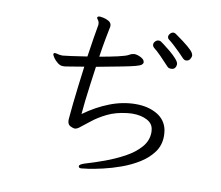

<svg xmlns="http://www.w3.org/2000/svg" viewBox="-86 -872 1172 1018"><g transform="rotate(10 500.0 -363.0)"><path d="M642 -569Q642 -562 635 -556Q628 -550 604.5 -543.5Q581 -537 531.5 -527.5Q482 -518 397 -502Q390 -453 383.5 -404Q377 -355 372 -312.5Q367 -270 365 -242Q431 -290 501 -317Q571 -344 641 -344Q707 -344 754.5 -316.5Q802 -289 813 -236Q816 -218 816 -203Q816 -153 788.5 -115.5Q761 -78 717.5 -51Q674 -24 624 -6Q574 12 528 22.5Q482 33 450.5 37.5Q419 42 413 42Q401 42 400 36Q400 35 399.5 34Q399 33 399 32Q399 23 426 14Q474 0 529 -20Q584 -40 634 -67Q684 -94 715.5 -130Q747 -166 747 -212Q747 -215 746.5 -217.5Q746 -220 746 -223Q743 -257 710.5 -274Q678 -291 633 -291Q626 -291 618 -290.5Q610 -290 602 -289Q542 -282 498 -260.5Q454 -239 422.5 -214Q391 -189 365 -169Q352 -160 342 -160Q335 -160 319 -167.5Q303 -175 303 -200Q303 -206 304 -212Q305 -218 305 -223Q307 -248 311.5 -290.5Q316 -333 322.5 -385.5Q329 -438 336 -492Q285 -484 263.5 -480Q242 -476 235.5 -475.5Q229 -475 223 -475Q209 -475 195 -486Q181 -497 172 -510Q163 -523 163 -530Q163 -532 164.5 -534Q166 -536 172 -536Q177 -536 182 -534.5Q187 -533 191 -532Q198 -531 203 -530.5Q208 -530 213 -530Q219 -530 258 -535.5Q297 -541 343 -548Q351 -603 358.5 -649.5Q366 -696 371 -723V-727Q371 -736 368 -742Q366 -747 362 -751.5Q358 -756 358 -760Q358 -761 358.5 -761.5Q359 -762 359 -763Q362 -768 372 -768Q376 -768 391 -765Q406 -762 420.5 -753.5Q435 -745 435 -728Q435 -725 434.5 -722Q434 -719 433 -716Q429 -697 421 -654.5Q413 -612 405 -558Q458 -567 502 -577Q546 -587 559 -595Q565 -599 569.5 -600.5Q574 -602 580 -603Q582 -603 583.5 -603.5Q585 -604 586 -604Q602 -604 621.5 -594Q641 -584 642 -570ZM860 -618Q852 -618 843 -627Q835 -636 818 -653Q801 -670 783 -686.5Q765 -703 754 -711Q746 -717 746 -726Q746 -735 754 -743.5Q762 -752 772 -752Q775 -752 783 -748Q833 -713 855.5 -693.5Q878 -674 883.5 -664.5Q889 -655 889 -649Q889 -640 882 -629Q875 -618 860 -618ZM790 -561Q777 -561 770 -569Q745 -596 723 -618.5Q701 -641 684 -654Q675 -662 675 -671Q675 -681 683 -689Q691 -697 701 -697Q707 -697 713 -694Q715 -693 731 -681Q747 -669 767.5 -652Q788 -635 803 -618Q818 -601 818 -590Q818 -589 817 -582Q816 -575 810 -568Q804 -561 790 -561Z"/></g></svg>

Font: QiushuiShotai Bright
Style: Regular
Weight: 400
Designer: Christian Thalmann (Catharsis Fonts)
Version: Version 1.250;